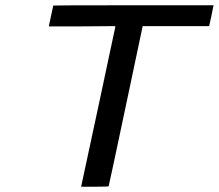

<svg xmlns="http://www.w3.org/2000/svg" viewBox="-20 -708 830 728"><path d="M165 -608 182 -687Q182 -688 486 -688H790L789 -685L781 -645L773 -609H521L457 -306Q393 -3 392 -2Q392 0 340 0H288V-2Q289 -5 353 -304.5Q417 -604 417 -605V-609L291 -608Z"/></svg>

Font: MathJax_SansSerif
Style: Italic
Weight: 400
Version: Version 1.1